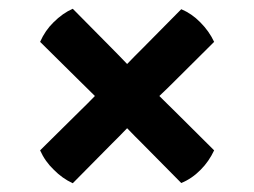

<svg xmlns="http://www.w3.org/2000/svg" viewBox="-20 -535 580 438"><path d="M235 -207 146 -117Q122 -128 102.5 -148Q93 -157 85 -168.2Q77 -179.5 71.5 -192L161 -280.5Q169.5 -289 178.8 -298Q188 -307 196.5 -316Q188 -324.5 178.8 -333.5Q169.5 -342.5 161 -351L71.5 -439.5Q83 -465.5 102 -484Q123 -505 146 -515L235 -425Q243.5 -416.5 252.5 -407.2Q261.5 -398 270 -389Q278.5 -398 287.5 -407Q296.5 -416 305 -424.5L393.5 -514Q417.5 -504 437 -484Q457 -464 468.5 -439.5L379 -350.5Q370.5 -342 361.5 -333.2Q352.5 -324.5 343.5 -316Q352.5 -307 361.5 -298.2Q370.5 -289.5 379 -281L468.5 -192Q456.5 -166.5 438 -148Q418 -127.5 393.5 -117.5L305 -207Q296.5 -215.5 287.5 -224.5Q278.5 -233.5 270 -242.5Q261.5 -233.5 252.5 -224.5Q243.5 -215.5 235 -207Z"/></svg>

Font: Signika Negative SemiBold
Style: Regular
Weight: 600
Designer: Anna Giedryś
Foundry: Anna Giedryś
Version: Version 2.000; ttfautohint (v1.8.3) -l 8 -r 50 -G 200 -x 9 -